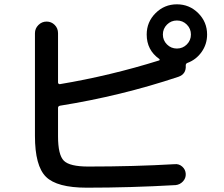

<svg xmlns="http://www.w3.org/2000/svg" viewBox="-20 -840 1040 890"><path d="M846 -726Q827 -745 800 -745Q773 -745 754 -726Q735 -707 735 -680Q735 -653 754 -634Q773 -615 800 -615Q827 -615 846 -634Q865 -653 865 -680Q865 -707 846 -726ZM382 30Q244 30 193 -20.5Q142 -71 142 -210V-686Q142 -708 158 -724Q174 -740 196 -740Q218 -740 233.5 -724.5Q249 -709 249 -686V-457Q249 -454 252 -451.5Q255 -449 258 -450Q491 -489 718 -560Q720 -561 720 -563.5Q720 -566 718 -567Q660 -608 660 -680Q660 -738 701 -779Q742 -820 800 -820Q858 -820 899 -779Q940 -738 940 -680Q940 -635 914.5 -599Q889 -563 848 -548Q841 -545 841 -537Q844 -497 807 -484Q540 -395 258 -350Q249 -348 249 -340V-208Q249 -122 276 -95Q303 -68 389 -68Q602 -68 790 -79Q810 -81 825 -67.5Q840 -54 841 -34Q842 -14 828 1Q814 16 794 18Q584 30 382 30Z"/></svg>

Font: Rounded Mplus 1c Medium
Style: Regular
Weight: 500
Version: Version 1.059.20150529